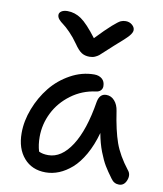

<svg xmlns="http://www.w3.org/2000/svg" viewBox="-87 -810 797 936"><g transform="rotate(10 311.0 -342.0)"><path d="M460 -738.8Q478.5 -738.8 491.7 -727.5Q504.9 -716.3 504.9 -702.1Q504.9 -689.9 491 -673.3Q477.1 -656.7 423.8 -610.8Q407.7 -596.7 387.9 -577.9Q368.2 -559.1 360.8 -553.2Q353.5 -547.4 341.8 -542.2Q330.1 -537.1 314.9 -537.1Q291.5 -537.1 275.1 -547.9Q258.8 -558.6 238.8 -587.9Q218.8 -616.7 196.8 -639.2Q174.8 -661.6 161.6 -670.9Q148.4 -680.2 139.6 -690.4Q130.9 -700.7 130.9 -711.9Q130.9 -723.1 142.1 -730.5Q153.3 -737.8 171.9 -737.8Q208 -737.8 240 -716.1Q272 -694.3 320.8 -629.9Q367.7 -679.2 396 -704.1Q424.3 -729 435.5 -733.9Q446.8 -738.8 460 -738.8ZM202.1 55.2Q134.3 55.2 94.2 9Q54.2 -37.1 54.2 -113.8Q54.2 -173.8 77.9 -235.1Q101.6 -296.4 140.9 -345.2Q180.2 -394 236.6 -425Q293 -456.1 354 -456.1Q377.4 -456.1 392.3 -443.4Q407.2 -430.7 407.2 -407.2Q407.2 -395 399.4 -386.5Q391.6 -377.9 377 -376Q308.6 -367.2 254.6 -327.1Q200.7 -287.1 172.4 -230.2Q144 -173.3 144 -110.8Q144 -71.3 153.8 -39.1Q171.9 -29.8 200.2 -29.8Q265.6 -29.8 315.4 -106.9Q365.2 -184.1 388.2 -327.1Q396 -368.2 429.2 -368.2Q453.1 -368.2 470 -349.1Q486.8 -330.1 491.2 -299.8Q505.4 -204.6 526.1 -146.2Q546.9 -87.9 595.2 -25.9Q612.8 -5.9 601.8 22.9Q590.8 51.8 564.9 51.8Q540 51.8 524.9 29.8Q501 -2.4 486.6 -26.4Q472.2 -50.3 456.5 -90.6Q440.9 -130.9 432.1 -180.2Q415 -118.2 388.4 -71.5Q361.8 -24.9 331.1 2Q300.3 28.8 268.1 42Q235.8 55.2 202.1 55.2Z"/></g></svg>

Font: Shantell Sans Bouncy
Style: Regular
Weight: 400
Designer: Stephen Nixon, Anya Danilova, Shantell Martin
Foundry: Arrow Type
Version: Version 1.006;[9816181b4]